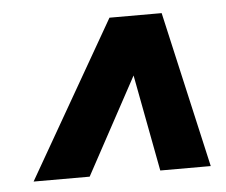

<svg xmlns="http://www.w3.org/2000/svg" viewBox="-36 -751 512 435"><g transform="rotate(-5 219.5 -533.5)"><path d="M270.5 -575.7 151.4 -356H23.9L227.5 -710.9H346.2L426.8 -356H312Z"/></g></svg>

Font: TypoPRO Roboto
Style: Italic
Weight: 900
Italic angle: -12°
Designer: Google
Version: Version 2.136; 2016